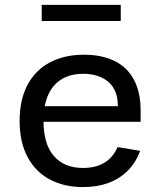

<svg xmlns="http://www.w3.org/2000/svg" viewBox="-20 -748 660 780"><path d="M321 -525.7Q394 -525.7 445.6 -500.2Q497.2 -474.8 524.2 -424Q551.3 -373.2 551.3 -298.5V-253.3H131.8V-316.7H484.2L459 -294.8V-315.5Q459 -381.8 420.6 -415Q382.2 -448.2 317.8 -448.2Q241 -448.2 198.8 -399.4Q156.7 -350.7 156.7 -257.3Q156.7 -163 198.7 -114.3Q240.7 -65.7 317.8 -65.7Q368.2 -65.7 403.7 -86.7Q439.2 -107.7 457.5 -150.5L549.3 -135.2Q531.8 -87.5 499.1 -54.6Q466.3 -21.7 420.4 -4.8Q374.5 12 317.7 12Q240.2 12 182.1 -19Q124 -50 91.8 -110.4Q59.7 -170.8 59.7 -257.3Q59.7 -342.8 91.8 -403.2Q124 -463.5 182.9 -494.6Q241.8 -525.7 321 -525.7ZM470.5 -662.8H149.5V-728.3H470.5Z"/></svg>

Font: Monaspace Neon Var ExtraLight
Style: Regular
Weight: 200
Designer: Riley Cran and the Lettermatic Team
Version: Version 1.200 (Monaspace Neon Var)